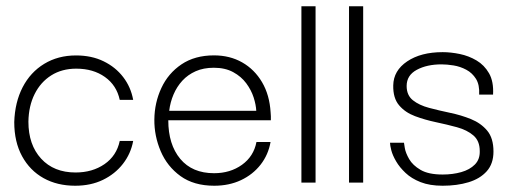

<svg xmlns="http://www.w3.org/2000/svg" viewBox="-20 -583 1629 613"><path d="M220 10Q162.8 10 119.2 -14.2Q75.5 -38.5 50.5 -84.2Q25.5 -130 25.5 -193.3Q27.5 -256.5 52.3 -304.5Q77.2 -352.5 121.2 -379.2Q165.2 -406 222.7 -406Q272.7 -406 310.8 -387.3Q349 -368.7 373.3 -336.9Q397.7 -305.2 405.2 -264.2H362.3Q352.3 -310.7 315 -337.2Q277.7 -363.8 223.5 -363.8Q177.7 -363.8 143.7 -342.4Q109.7 -321 90.6 -282.8Q71.5 -244.7 70.7 -194.5Q70.7 -120.8 111.2 -76.6Q151.8 -32.3 221.3 -32.3Q275 -32.3 313.7 -59Q352.3 -85.7 362.3 -133H405.2Q397.7 -92.3 372.5 -59.9Q347.3 -27.5 308.7 -8.8Q270 10 220 10Z M664 10Q599 10 556.3 -20.8Q513.7 -51.7 493 -100.4Q472.3 -149.2 472.8 -201.2Q473.3 -255 495.2 -302Q517 -349 559.5 -377.6Q602 -406.2 663.2 -406.2Q713.8 -406.2 753.2 -383.8Q792.7 -361.3 816.7 -320.5Q840.7 -279.7 844 -224.2Q844.8 -219.2 844.8 -212Q844.8 -204.8 844.8 -199H517.3Q517.3 -121.7 555.5 -75.8Q593.7 -30 663.5 -30Q715 -30 752.5 -56.8Q790 -83.7 798.8 -129.7H843.8Q836.7 -89 812 -57.3Q787.3 -25.7 749.3 -7.8Q711.3 10 664 10ZM520.2 -229.2H798.2Q797.3 -248.3 789.8 -271.9Q782.2 -295.5 766.2 -317.1Q750.2 -338.7 724.5 -352.7Q698.8 -366.7 662.7 -366.7Q629.8 -366.7 604.8 -355.6Q579.8 -344.5 562.2 -325.4Q544.7 -306.3 534.1 -281.5Q523.5 -256.7 520.2 -229.2Z M942.3 0V-563H987.5V0Z M1094.3 0V-563H1139.5V0Z M1393.2 10Q1352 10 1322.8 -1.5Q1293.7 -13 1274.8 -30.9Q1255.8 -48.8 1244.7 -67.9Q1233.5 -87 1229.3 -103.2Q1225.2 -119.3 1225.2 -127.2H1269.8Q1269.8 -126.2 1272.4 -110.5Q1275 -94.8 1286.3 -75.1Q1297.7 -55.3 1322.8 -40.6Q1348 -25.8 1393.3 -25.8Q1425.5 -25.8 1452.7 -33.5Q1479.8 -41.2 1496.2 -57.8Q1512.5 -74.3 1511.7 -100.8Q1511.7 -133.3 1491.3 -150.7Q1471 -168 1439 -176.8Q1407 -185.5 1371.9 -192.9Q1336.8 -200.3 1305.2 -212.1Q1273.7 -223.8 1254.2 -246.8Q1234.7 -269.7 1235.5 -310.3Q1236.3 -357.7 1280.1 -387.1Q1323.8 -416.5 1393.3 -416.5Q1419.2 -416.5 1447.8 -410.6Q1476.5 -404.7 1501.4 -390Q1526.3 -375.3 1541.4 -349Q1556.5 -322.7 1554.2 -281H1509.8Q1511.5 -312.2 1499.7 -331.2Q1487.8 -350.2 1468.6 -360.4Q1449.3 -370.7 1428.1 -374.1Q1406.8 -377.5 1389.5 -377.5Q1343 -377.5 1310.7 -360.1Q1278.3 -342.7 1278.3 -308.5Q1278.3 -278.8 1298.3 -262.9Q1318.3 -247 1350 -238.6Q1381.7 -230.2 1416.9 -222.8Q1452.2 -215.5 1483.8 -202.7Q1515.5 -189.8 1535.5 -165.9Q1555.5 -142 1555.5 -99.2Q1555.5 -60.2 1534 -36.2Q1512.5 -12.2 1475.8 -1.1Q1439.2 10 1393.2 10Z"/></svg>

Font: Darker Grotesque Light
Style: Regular
Weight: 300
Designer: Gabriel Lam
Foundry: TypeRant
Version: Version 1.000;gftools[0.9.28]